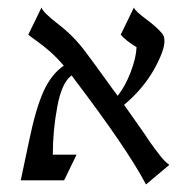

<svg xmlns="http://www.w3.org/2000/svg" viewBox="-20 -476 511 509"><path d="M170 -276Q144 -258 132 -194Q120 -130 120 -66H183L150 2H35L57 -102Q75 -189 95.5 -234Q116 -279 149 -302Q130 -324 113 -339Q96 -354 78.5 -366.5Q61 -379 55 -384L90 -456Q94 -443 135 -411.5Q176 -380 207 -338Q226 -313 254 -274Q282 -235 292 -222Q312 -247 326.5 -285Q341 -323 342 -351Q315 -367 300 -384L335 -456Q338 -447 367 -425.5Q396 -404 410 -387Q416 -380 416 -367Q416 -342 389 -293Q360 -241 309 -198Q325 -175 343.5 -149Q362 -123 370.5 -110Q379 -97 389.5 -83Q400 -69 405.5 -62Q411 -55 417 -49Q423 -43 429 -39L367 13Q319 -79 178 -265Z"/></svg>

Font: Bellefair
Style: Regular
Weight: 400
Designer: Nick Shinn, Liron Lavi Turkenic
Foundry: Shinntype
Version: Version 1.003;PS 001.003;hotconv 1.0.88;makeotf.lib2.5.64775